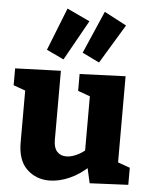

<svg xmlns="http://www.w3.org/2000/svg" viewBox="-58 -903 754 964"><g transform="rotate(5 318.5 -421.0)"><path d="M226 13Q159 13 113 -31Q67 -75 67 -165V-444L82 -421L7 -448V-533L237 -541V-192Q237 -153 254.5 -134Q272 -115 301 -115Q323 -115 350 -126.5Q377 -138 404 -162L393 -134V-448L407 -421L332 -448V-533L563 -542V-87L543 -115L624 -86V0L430 9L408 -89L431 -82Q382 -34 328.5 -10.5Q275 13 226 13ZM424 -599 338 -641 431 -855 543 -796ZM245 -599 158 -640 243 -855 358 -801Z"/></g></svg>

Font: Bitter Thin ExtraBold
Style: Regular
Weight: 800
Version: Version 3.020